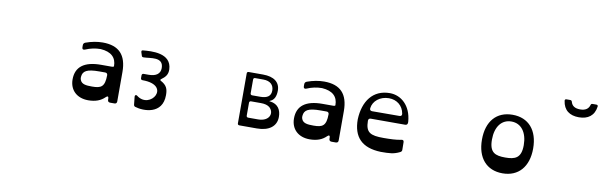

<svg xmlns="http://www.w3.org/2000/svg" viewBox="-49 -1319 5911 1854"><g transform="rotate(10 2906.0 -391.5)"><path d="M884 -560C832 -560 776 -550 718 -529C705 -524 698 -515 698 -501V-480C698 -462 710 -455 727 -463C773 -483 823 -494 875 -494C980 -487 1030 -437 1030 -354C1030 -348 1022 -345 1006 -345H904C741 -345 658 -282 658 -159C658 -54 730 14 841 14C912 14 964 -6 1003 -45C1019 -61 1030 -57 1030 -35V-24C1030 -8 1039 0 1055 0H1096C1112 0 1120 -9 1120 -24V-312C1120 -479 1043 -560 884 -560ZM855 -123C796 -123 752 -127 737 -169C733 -180 733 -188 734 -198C739 -255 777 -279 899 -279H956C971 -279 980 -271 980 -256C979 -142 944 -123 855 -123Z M1301 -2C1384 24 1573 25 1573 -165C1573 -226 1560 -261 1500 -293C1492 -297 1492 -303 1498 -308C1541 -339 1562 -365 1561 -415C1555 -576 1362 -560 1276 -552C1265 -551 1264 -541 1267 -531L1276 -503C1279 -490 1284 -487 1297 -487C1358 -487 1487 -529 1487 -415C1487 -360 1447 -330 1374 -330H1325C1313 -330 1307 -323 1307 -311V-286C1307 -275 1313 -268 1325 -268C1616 -268 1444 4 1299 -112C1288 -121 1276 -114 1277 -99L1285 -23C1286 -13 1290 -5 1301 -2Z M2322 -1H2493C2610 -1 2683 -54 2683 -147C2683 -214 2654 -270 2574 -280C2562 -281 2563 -283 2574 -287C2610 -301 2629 -338 2629 -395C2629 -478 2569 -524 2461 -524H2322C2310 -524 2304 -519 2304 -507V-18C2304 -7 2310 -1 2322 -1ZM2393 -308C2381 -308 2375 -315 2375 -326V-459C2375 -471 2381 -477 2393 -477H2473C2542 -477 2576 -440 2576 -387C2576 -334 2542 -308 2473 -308ZM2393 -89C2381 -89 2375 -95 2375 -107V-231C2375 -243 2381 -249 2393 -249H2489C2527 -249 2555 -241 2574 -226C2631 -175 2600 -89 2489 -89Z M3055 -560C3003 -560 2947 -550 2889 -529C2876 -524 2869 -515 2869 -501V-480C2869 -462 2881 -455 2898 -463C2944 -483 2994 -494 3046 -494C3151 -487 3201 -437 3201 -354C3201 -348 3193 -345 3177 -345H3075C2912 -345 2829 -282 2829 -159C2829 -54 2901 14 3012 14C3083 14 3135 -6 3174 -45C3190 -61 3201 -57 3201 -35V-24C3201 -8 3210 0 3226 0H3267C3283 0 3291 -9 3291 -24V-312C3291 -479 3214 -560 3055 -560ZM3026 -123C2967 -123 2923 -127 2908 -169C2904 -180 2904 -188 2905 -198C2910 -255 2948 -279 3070 -279H3127C3142 -279 3151 -271 3151 -256C3150 -142 3115 -123 3026 -123Z M3710 14C3795 14 3837 12 3894 -16C3907 -22 3913 -30 3912 -44L3911 -117C3911 -135 3899 -139 3883 -135C3842 -125 3772 -123 3713 -123C3583 -123 3537 -145 3536 -260C3536 -276 3544 -285 3560 -285H3897C3912 -285 3921 -294 3921 -310V-319C3909 -476 3809 -560 3699 -560C3534 -560 3444 -437 3437 -257C3437 -84 3523 8 3710 14ZM3560 -358C3543 -358 3535 -368 3537 -384C3545 -455 3612 -510 3699 -510C3778 -510 3837 -461 3850 -386C3853 -370 3846 -359 3829 -359Z M4903 14C5059 14 5154 -94 5154 -273C5154 -453 5059 -560 4903 -560C4746 -560 4652 -453 4652 -273C4652 -94 4746 14 4903 14ZM4903 -141C4806 -141 4747 -161 4747 -289C4747 -416 4807 -494 4903 -494C4999 -494 5059 -414 5059 -289C5059 -162 4999 -141 4903 -141Z M5535 -647C5624 -647 5685 -689 5697 -781C5698 -791 5692 -797 5682 -797H5644C5634 -797 5630 -793 5627 -784C5616 -744 5585 -724 5535 -724C5483 -724 5453 -744 5443 -784C5440 -792 5435 -797 5426 -797H5388C5378 -797 5372 -791 5373 -781C5385 -689 5446 -647 5535 -647Z"/></g></svg>

Font: OpenDyslexic3
Style: Regular
Weight: 400
Designer: Abelardo Gonzalez
Version: Version 3.001;PS 003.001;hotconv 1.0.88;makeotf.lib2.5.64775